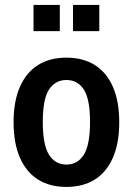

<svg xmlns="http://www.w3.org/2000/svg" viewBox="-20 -726 523 756"><path d="M241.5 10Q176 10 129.8 -19Q83.5 -48 58.5 -105Q33.5 -162 33.5 -245Q33.5 -327.5 58.5 -384.2Q83.5 -441 129.8 -470Q176 -499 241.5 -499Q307 -499 353.2 -470Q399.5 -441 424.5 -384.2Q449.5 -327.5 449.5 -245Q449.5 -162 424.5 -105Q399.5 -48 353.2 -19Q307 10 241.5 10ZM241.5 -78Q285.5 -78 310 -116.8Q334.5 -155.5 334.5 -246Q334.5 -336 310 -373.5Q285.5 -411 241.5 -411Q197.5 -411 173 -373.5Q148.5 -336 148.5 -246Q148.5 -155.5 173 -116.8Q197.5 -78 241.5 -78ZM267.5 -603.5V-706.5H371V-603.5ZM112 -603.5V-706.5H215.5V-603.5Z"/></svg>

Font: Nunito Sans 12pt ExtraLight Condensed
Style: Regular
Weight: 200
Width: 3
Version: Version 3.101;gftools[0.9.27]